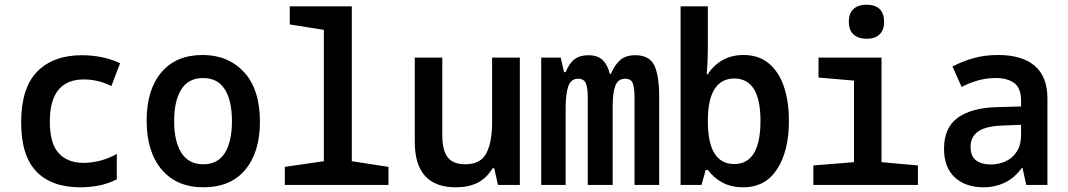

<svg xmlns="http://www.w3.org/2000/svg" viewBox="-20 -787 4544 817"><path d="M322 10Q199 10 134.5 -57.5Q70 -125 70 -266Q70 -413 138.5 -482.5Q207 -552 328 -552Q370 -552 411 -544Q452 -536 491 -518L454 -421Q420 -437 392 -443Q364 -449 337 -449Q192 -449 192 -270Q192 -177 229.5 -135.5Q267 -94 336 -94Q369 -94 405 -103Q441 -112 477 -132V-24Q440 -5 400.5 2.5Q361 10 322 10Z M846 10Q732 10 668 -65.5Q604 -141 604 -274Q604 -405 666.5 -479Q729 -553 842 -553Q951 -553 1018.5 -480Q1086 -407 1086 -269Q1086 -139 1023.5 -64.5Q961 10 846 10ZM845 -88Q907 -88 937 -136.5Q967 -185 967 -272Q967 -359 936.5 -407Q906 -455 844 -455Q782 -455 751.5 -406.5Q721 -358 721 -272Q721 -185 752 -136.5Q783 -88 845 -88Z M1192 0V-77L1358 -101V-660L1213 -683V-760H1477V-101L1633 -77V0Z M1920 10Q1745 10 1745 -183V-542H1862V-212Q1862 -149 1884.5 -118.5Q1907 -88 1960 -88Q2025 -88 2049.5 -135Q2074 -182 2074 -266V-542H2192V0H2099L2083 -71H2076Q2051 -29 2012.5 -9.5Q1974 10 1920 10Z M2283 0V-542H2366L2380 -480H2387Q2402 -518 2425 -535Q2448 -552 2483 -552Q2524 -552 2545 -531Q2566 -510 2575 -472H2579Q2595 -510 2618.5 -531Q2642 -552 2684 -552Q2743 -552 2764 -509Q2785 -466 2785 -374V0H2680V-373Q2680 -411 2673 -431.5Q2666 -452 2640 -452Q2610 -452 2598.5 -422.5Q2587 -393 2587 -333V0H2481V-373Q2481 -412 2473 -432Q2465 -452 2440 -452Q2409 -452 2398 -419.5Q2387 -387 2387 -329V0Z M3142 10Q3093 10 3055.5 -9.5Q3018 -29 2992 -64H2983L2965 0H2876V-760H2992V-580Q2992 -558 2991 -531Q2990 -504 2987 -471H2992Q3015 -508 3053.5 -530.5Q3092 -553 3144 -553Q3208 -553 3251 -517.5Q3294 -482 3315.5 -419Q3337 -356 3337 -273Q3337 -145 3287 -67.5Q3237 10 3142 10ZM3104 -89Q3216 -89 3216 -273Q3216 -453 3104 -453Q3050 -453 3021 -408.5Q2992 -364 2992 -274Q2992 -179 3020.5 -134Q3049 -89 3104 -89Z M3668 -622Q3633 -622 3612.5 -640Q3592 -658 3592 -694Q3592 -731 3612 -749Q3632 -767 3668 -767Q3703 -767 3722.5 -749Q3742 -731 3742 -694Q3742 -659 3722.5 -640.5Q3703 -622 3668 -622ZM3441 0V-83L3614 -97V-444L3463 -457V-542H3731V-97L3886 -83V0Z M4166 10Q4088 10 4042.5 -32.5Q3997 -75 3997 -154Q3997 -244 4055.5 -286Q4114 -328 4219 -331L4325 -334V-357Q4325 -412 4296 -433.5Q4267 -455 4216 -455Q4179 -455 4142.5 -445Q4106 -435 4072 -417L4033 -504Q4075 -526 4122.5 -539.5Q4170 -553 4227 -553Q4329 -553 4383 -507Q4437 -461 4437 -367V0H4347L4331 -72H4328Q4295 -28 4254 -9Q4213 10 4166 10ZM4195 -87Q4229 -87 4259 -100.5Q4289 -114 4307 -142.5Q4325 -171 4325 -214V-256L4251 -253Q4177 -251 4143.5 -228.5Q4110 -206 4110 -162Q4110 -122 4133.5 -104.5Q4157 -87 4195 -87Z"/></svg>

Font: Noto Sans Mono SemiCondensed SemiBold
Style: Regular
Weight: 600
Width: 4
Designer: Monotype Design Team
Foundry: Monotype Imaging Inc.
Version: Version 2.014; ttfautohint (v1.8.4.7-5d5b)